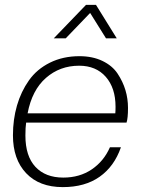

<svg xmlns="http://www.w3.org/2000/svg" viewBox="-20 -756 577 786"><path d="M237 10Q141 10 87 -47Q33 -104 33 -202Q33 -267 49.5 -324Q66 -381 98.5 -427Q131 -473 184.5 -499.5Q238 -526 305 -526Q359 -526 399.5 -506.5Q440 -487 461.5 -454.5Q483 -422 493.5 -387Q504 -352 504 -314Q504 -272 498 -254H87Q84 -235 84 -201Q84 -117 125 -73Q166 -29 239 -29Q306 -29 355.5 -62.5Q405 -96 430 -153H475Q448 -75 388 -32.5Q328 10 237 10ZM304 -487Q225 -487 168 -437Q111 -387 93 -292H452Q453 -301 453 -319Q453 -396 413 -441.5Q373 -487 304 -487ZM458 -599H414L349 -703L249 -599H200L332 -736H373Z"/></svg>

Font: Creato Display Light
Style: Italic
Weight: 300
Italic angle: -10°
Version: Version 1.000